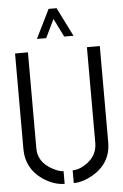

<svg xmlns="http://www.w3.org/2000/svg" viewBox="-60 -938 631 985"><g transform="rotate(-5 255.5 -445.5)"><path d="M155.3 -748 228.5 -896.5H269.5L343.8 -748H295.9L249 -842.8L203.1 -748ZM37.1 -188.5V-683.6H103.5V-188.5Q103.5 -117.2 177.7 -78.1Q210 -60.5 232.4 -60.5V4.9Q176.8 4.9 119.1 -34.2Q38.1 -91.8 37.1 -188.5ZM279.3 4.9V-60.5Q315.4 -60.5 355.5 -89.8Q406.2 -127.9 407.2 -188.5V-683.6H473.6V-188.5Q473.6 -79.1 375 -23.4Q325.2 4.9 279.3 4.9Z"/></g></svg>

Font: Post No Bills Colombo
Style: Medium
Weight: 600
Designer: Kosala Senevirathne, Siva Puranthara, Lasantha Premarathna, Tharique Azeez
Foundry: Mooniak
Version: Version 1.220 ; ttfautohint (v1.5)